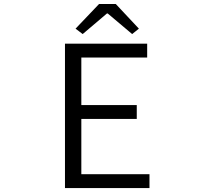

<svg xmlns="http://www.w3.org/2000/svg" viewBox="-20 -954 1040 974"><path d="M309.6 0V-732.4H726.6V-662.1H392.6V-420.9H673.8V-350.6H392.6V-70.3H738.3V0ZM363.3 -808.6 482.4 -933.6H567.4L684.6 -808.6L650.4 -781.2L526.4 -885.7H522.5L399.4 -781.2Z"/></svg>

Font: Gen Shin Gothic Monospace Normal
Style: Regular
Weight: 350
Designer: [Source Han Sans]
Ryoko NISHIZUKA  (kana & ideographs); Paul D. Hunt (Latin, Greek & Cyrillic); Wenlong ZHANG  (bopomofo
Version: Version 1.002.20150607